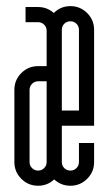

<svg xmlns="http://www.w3.org/2000/svg" viewBox="-20 -594 352 617"><path d="M75 -73.3Q75 -61.6 83.1 -53.7Q91.2 -45.8 102.5 -45.8Q113.7 -45.8 121.8 -53.7Q129.9 -61.6 129.9 -73.3V-332.8H102.5Q91.2 -332.8 83.1 -324.7Q75 -316.5 75 -305.3ZM233.7 -498.1Q233.7 -509.8 225.7 -517.7Q217.8 -525.6 206.2 -525.6Q194.5 -525.6 186.6 -517.7Q178.7 -509.8 178.7 -498.1V-238.7H233.7ZM178.7 -73.3Q178.7 -61.6 186.6 -53.7Q194.5 -45.8 206.2 -45.8Q217.4 -45.8 225.5 -53.7Q233.7 -61.6 233.7 -73.3V-134.5H282.4V-73.3Q282.4 -41.6 260.1 -19.4Q237.8 2.9 206.2 2.9Q176.2 2.9 154.1 -17.5Q132.4 2.9 102.5 2.9Q70.8 2.9 48.5 -19.4Q26.2 -41.6 26.2 -73.3V-305.3Q26.2 -336.9 48.5 -359.2Q70.8 -381.5 102.5 -381.5H129.9V-495.2Q129.9 -506.9 121.8 -514.8Q113.7 -522.7 102.5 -522.7H62.1V-571.4H102.5Q131.2 -571.4 152.9 -552.3Q174.9 -574.3 206.2 -574.3Q237.8 -574.3 260.1 -552.1Q282.4 -529.8 282.4 -498.1V-189.9H178.7Z"/></svg>

Font: Marapfhont
Style: Book
Weight: 400
Version: Version 0.15